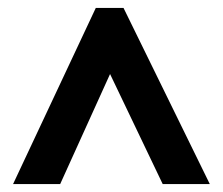

<svg xmlns="http://www.w3.org/2000/svg" viewBox="-20 -735 563 485"><path d="M13 -270 222 -715H292L510 -270H391L258 -548L132 -270Z"/></svg>

Font: Noto Sans Thai Cond
Style: Bold
Weight: 700
Width: 3
Designer: Monotype Design Team
Foundry: Monotype Imaging Inc.
Version: Version 2.002; ttfautohint (v1.8.4.7-5d5b)